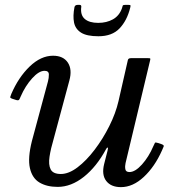

<svg xmlns="http://www.w3.org/2000/svg" viewBox="-20 -759 725 789"><path d="M384.5 -610Q336.5 -610 313 -625Q289.5 -640 284.2 -666.8Q279 -693.5 286 -729.5Q288 -739 299.5 -739H306.5Q315 -739 314 -731Q309.5 -697.5 328.2 -681.2Q347 -665 383.5 -665Q418 -665 444 -679.5Q470 -694 481 -724.5Q483.5 -731.5 484.2 -735.2Q485 -739 494 -739H507.5Q515.5 -739 516.2 -736.8Q517 -734.5 515 -727Q502 -674.5 471.2 -642.2Q440.5 -610 384.5 -610ZM26.5 -373Q56 -441.5 102 -485.8Q148 -530 198 -530Q240 -530 258.8 -501.8Q277.5 -473.5 265 -428L201 -190Q188.5 -148 183.5 -115Q178.5 -82 188.2 -63Q198 -44 230 -44Q262.5 -44 298.8 -71.5Q335 -99 369 -143.8Q403 -188.5 429.2 -241Q455.5 -293.5 467 -343.5L505.5 -512.5Q507.5 -520 518 -520H588.5Q596 -520 597.2 -518.8Q598.5 -517.5 597 -511.5L496 -89Q493 -76 495 -64Q497 -52 512 -52Q535.5 -52 563.5 -83.2Q591.5 -114.5 610 -158Q615 -169.5 616.8 -172.2Q618.5 -175 631 -171L641.5 -167.5Q655 -163 652.8 -157.5Q650.5 -152 645.5 -140.5Q616 -74 571 -32Q526 10 477 10Q436 10 416.5 -15.5Q397 -41 408 -85L422 -140Q425 -151.5 422.5 -152.5Q420 -153.5 416 -146.5Q377 -74 324.8 -32.5Q272.5 9 217 9Q172.5 9 142.5 -8.8Q112.5 -26.5 103 -67.8Q93.5 -109 111 -179L177 -424Q181 -438.5 180.8 -453.2Q180.5 -468 163 -468Q140 -468 112 -437Q84 -406 65 -362.5Q61.5 -353.5 58.5 -349.2Q55.5 -345 45 -348.5L31 -353Q21 -356.5 22 -360.2Q23 -364 26.5 -373Z"/></svg>

Font: Besley*
Style: Italic
Weight: 400
Italic angle: -13°
Designer: Owen Earl
Foundry: indestructible type*
Version: Version 2.000; ttfautohint (v1.8.3)